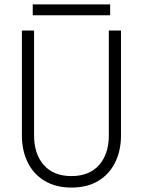

<svg xmlns="http://www.w3.org/2000/svg" viewBox="-20 -838 646 868"><path d="M128 -769V-818H478V-769ZM79 -700H134V-226Q134 -142 178 -92Q222 -42 303 -42Q384 -42 428 -92Q472 -142 472 -226V-700H527V-226Q527 -157 500.5 -103.5Q474 -50 424 -20Q374 10 303 10Q233 10 182.5 -20Q132 -50 105.5 -103.5Q79 -157 79 -226Z"/></svg>

Font: Jost* Light
Style: Regular
Weight: 300
Version: Version 3.7